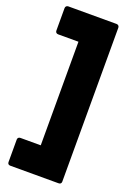

<svg xmlns="http://www.w3.org/2000/svg" viewBox="-191 -904 820 1181"><g transform="rotate(20 219.0 -313.5)"><path d="M40 208H356C367 208 374 202 374 191V-817C374 -827 367 -835 356 -835H40C29 -835 22 -827 22 -817V-670C22 -659 29 -652 40 -652H173V26H40C29 26 22 33 22 43V191C22 202 29 208 40 208Z"/></g></svg>

Font: LINE Seed JP_OTF ExtraBold
Style: Regular
Weight: 800
Designer: LY Corporation & Fontrix & Fontworks
Version: Version 1.013